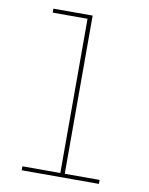

<svg xmlns="http://www.w3.org/2000/svg" viewBox="-83 -796 666 857"><g transform="rotate(10 250.0 -367.5)"><path d="M75 0V-18H247V-717H89V-735H267V-18H425V0Z"/></g></svg>

Font: Zed Mono Thin
Style: Regular
Weight: 100
Monospace: yes
Designer: Belleve Invis
Foundry: Belleve Invis
Version: Version 1.0.0; ttfautohint (v1.8.4)